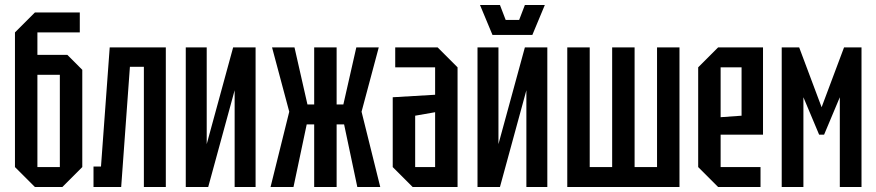

<svg xmlns="http://www.w3.org/2000/svg" viewBox="-20 -750 3515 770"><path d="M130 -80H220V-450H130ZM120 0 40 -80V-620L120 -700H300V-620H130V-530H250L310 -470V-80L230 0Z M645 -560V0H557V-482H501L466 0H355V-82H385L420 -560Z M1005 0H921V-388L815 0H725V-560H809V-172L915 -560H1005Z M1330 0H1240V-251H1210L1157 0H1065L1140 -302L1071 -560H1161L1213 -331H1240V-560H1330V-331H1357L1409 -560H1499L1430 -302L1505 0H1413L1360 -251H1330Z M1555 -80V-360L1725 -370V-480H1565V-560H1735L1815 -480V0H1635ZM1645 -286V-80H1725V-300Z M2175 0H2091V-388L1985 0H1895V-560H1979V-172L2085 -560H2175ZM2085 -730H2165L2115 -610H1955L1905 -730H1985L2008 -670H2062Z M2525 -560V-80H2615V-560H2705V0H2255V-560H2345V-80H2435V-560Z M2780 -80V-480L2860 -560H3040V-210H2870V-80H3030V0H2860ZM2870 -280 2954 -286V-480H2870Z M3115 0V-560H3185L3275 -320L3365 -560H3435V0H3348V-360L3285 -210H3265L3202 -360V0Z"/></svg>

Font: Tektur Condensed
Style: Regular
Weight: 400
Width: 3
Designer: Adam Jagosz
Foundry: Adam Jagosz
Version: Version 1.005;gftools[0.9.30]